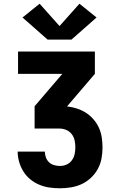

<svg xmlns="http://www.w3.org/2000/svg" viewBox="-20 -1012 640 1032"><path d="M302 0Q274 0 246 -4Q218 -8 191.5 -19Q165 -30 143 -48Q121 -66 106 -90Q91 -114 83 -141.5Q75 -169 75 -197H221Q221 -182 226.5 -166.5Q232 -151 243.5 -140Q255 -129 270.5 -124.5Q286 -120 302 -120Q321 -120 338 -127.5Q355 -135 366 -150Q377 -165 381 -183Q385 -201 385 -220Q385 -239 381 -257.5Q377 -276 365.5 -291Q354 -306 336.5 -313.5Q319 -321 300 -321H166V-441L315 -615H77V-735H490V-615L341 -441V-440Q368 -437 394 -428.5Q420 -420 442.5 -405.5Q465 -391 483 -370Q501 -349 512 -324.5Q523 -300 527 -273Q531 -246 531 -219Q531 -189 525.5 -159.5Q520 -130 505.5 -103.5Q491 -77 468.5 -56Q446 -35 419 -22.5Q392 -10 362 -5Q332 0 302 0ZM236 -799 101 -918 193 -992 300 -872 407 -992 499 -918 364 -799Z"/></svg>

Font: Iosevka Curly Heavy Extended
Style: Regular
Weight: 900
Width: 7
Monospace: yes
Designer: Belleve Invis
Foundry: Belleve Invis
Version: Version 11.1.0; ttfautohint (v1.8.3)